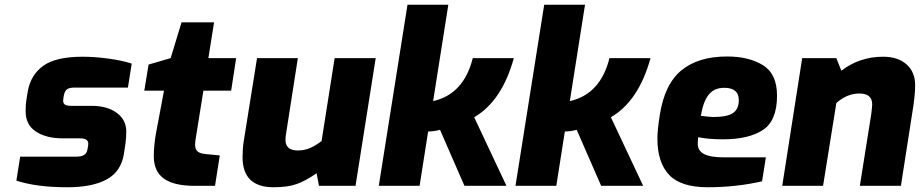

<svg xmlns="http://www.w3.org/2000/svg" viewBox="-20 -783 3876 809"><path d="M49 -22 65 -123H303Q343 -123 348 -151L351 -167L352 -177Q352 -200 319 -200H245Q175 -200 131.5 -228.5Q88 -257 88 -314Q88 -344 91 -361L97 -398Q109 -467 162 -505.5Q215 -544 328 -544Q379 -544 437.5 -536Q496 -528 535 -515L519 -414H295Q273 -414 263.5 -407.5Q254 -401 250 -385L248 -376L246 -359Q246 -348 253.5 -342.5Q261 -337 281 -337H366Q432 -337 472 -307.5Q512 -278 512 -229Q512 -207 509 -181L502 -134Q490 -60 429.5 -27Q369 6 264 6Q133 6 49 -22Z M628 -125Q628 -169 637 -220L671 -401H588L606 -511L699 -538L745 -689H882L858 -538H975L954 -401H837L808 -220Q802 -187 802 -174Q802 -154 812.5 -145Q823 -136 846 -134L906 -128L886 0H799Q713 0 670.5 -30.5Q628 -61 628 -125Z M1002 -121Q1002 -156 1007 -188L1063 -538H1235L1184 -211Q1183 -205 1183 -193Q1183 -149 1235 -149Q1263 -149 1287 -159.5Q1311 -170 1335 -189L1390 -538H1563L1478 0H1324L1314 -53Q1268 -21 1230 -7.5Q1192 6 1133 6Q1002 6 1002 -121Z M1697 -763H1869L1805 -357Q1934 -386 1972 -538H2145Q2095 -357 1978 -289L2114 0H1937L1834 -236Q1808 -229 1784 -229L1748 0H1576Z M2273 -763H2445L2381 -357Q2510 -386 2548 -538H2721Q2671 -357 2554 -289L2690 0H2513L2410 -236Q2384 -229 2360 -229L2324 0H2152Z M2750 -199Q2750 -236 2760 -298Q2780 -428 2851 -486.5Q2922 -545 3044 -545Q3135 -545 3194.5 -508.5Q3254 -472 3254 -380Q3254 -274 3194 -235Q3134 -196 3027 -196Q2963 -196 2922 -205Q2920 -187 2920 -177Q2920 -148 2946.5 -134Q2973 -120 3031 -120H3207L3191 -19Q3081 6 2962 6Q2849 6 2799.5 -46Q2750 -98 2750 -199ZM3093 -361Q3093 -413 3032 -413Q2989 -413 2966 -384Q2943 -355 2933 -295Q2973 -290 2985 -290Q3045 -290 3069 -307Q3093 -324 3093 -361Z M3360 -538H3504L3525 -485Q3602 -544 3701 -544Q3764 -544 3800 -511.5Q3836 -479 3836 -425Q3836 -378 3824 -308L3776 0H3603L3651 -302Q3655 -333 3655 -343Q3655 -389 3601 -389Q3549 -389 3504 -349L3448 0H3276Z"/></svg>

Font: Exo ExtraBold
Style: Italic
Weight: 800
Italic angle: -9°
Designer: Natanael Gama
Foundry: Natanael Gama
Version: Version 1.500; ttfautohint (v1.6)